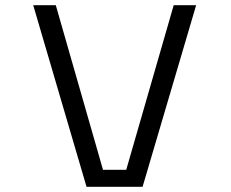

<svg xmlns="http://www.w3.org/2000/svg" viewBox="-20 -720 890 740"><path d="M649.5 -700H736L529.5 0H313.5L108 -700H195L377 -65.5H466.5Z"/></svg>

Font: League Mono Wide Light
Style: Regular
Weight: 300
Width: 8
Designer: Tyler Finck
Foundry: The League of Moveable Type / Tyler Finck
Version: Version 2.210